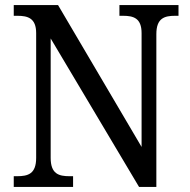

<svg xmlns="http://www.w3.org/2000/svg" viewBox="-20 -734 746 754"><path d="M34 0H267V-42H253C211 -42 179 -51 179 -114V-583L526 0H594V-600C594 -663 626 -672 668 -672H681V-714H449V-672H463C504 -672 536 -663 536 -604V-157L208 -714H34V-672H48C89 -672 122 -663 122 -604V-114C122 -51 90 -42 47 -42H34Z"/></svg>

Font: Noto Serif Lao SemiCondensed
Style: Regular
Weight: 400
Width: 4
Designer: Monotype Design Team
Foundry: Monotype Imaging Inc.
Version: Version 2.003